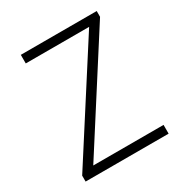

<svg xmlns="http://www.w3.org/2000/svg" viewBox="-170 -857 936 984"><g transform="rotate(-30 298.5 -364.5)"><path d="M53.7 0V-35.2L465.8 -677.7H90.8V-728.5H540V-694.3L128.9 -51.8H544.9V0Z"/></g></svg>

Font: Taipei Sans TC Beta Light
Style: Regular
Weight: 300
Designer: JT Foundry
Foundry: JT Foundry
Version: Version 1.000